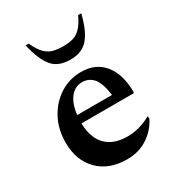

<svg xmlns="http://www.w3.org/2000/svg" viewBox="-174 -809 838 921"><g transform="rotate(-30 245.5 -348.5)"><path d="M260 10Q160 10 101.5 -49Q43 -108 43 -206Q43 -282 75 -340Q107 -398 159.5 -431Q212 -464 276 -464Q356 -464 401 -409Q446 -354 447 -254L443 -249H155Q155 -204 171 -166.5Q187 -129 223 -106.5Q259 -84 318 -84Q346 -84 378 -92Q410 -100 445 -119H448V-105Q424 -56 375 -23Q326 10 260 10ZM256 -419Q216 -419 190 -386Q164 -353 157 -294H350Q341 -363 317 -391Q293 -419 256 -419ZM264 -540Q195 -540 162 -581.5Q129 -623 110 -707H127Q146 -665 166.5 -645Q187 -625 210.5 -619Q234 -613 264 -613Q294 -613 317.5 -619Q341 -625 361 -645Q381 -665 401 -707H418Q398 -623 363.5 -581.5Q329 -540 264 -540Z"/></g></svg>

Font: Spectral SemiBold
Style: Regular
Weight: 600
Designer: Jean-Baptiste Levee
Foundry: Production Type
Version: Version 2.001